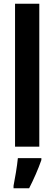

<svg xmlns="http://www.w3.org/2000/svg" viewBox="-20 -780 290 1021"><path d="M189 0V-760H60V0ZM200 71V61H75C71 104 59 173 52 208V221H135C159 174 183 120 200 71Z"/></svg>

Font: Noto Sans Gurmukhi ExtraCondensed
Style: Bold
Weight: 700
Width: 2
Designer: Jelle Bosma - Monotype Design Team
Foundry: Monotype Imaging Inc.
Version: Version 2.004